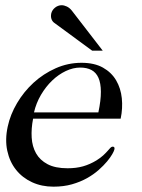

<svg xmlns="http://www.w3.org/2000/svg" viewBox="-20 -700 540 728"><path d="M105.5 -250Q98.1 -212.4 100.1 -178.5Q102.1 -144.5 116.7 -118.7Q131.3 -92.8 160.4 -77.4Q189.5 -62 236.3 -62Q268.6 -62 294.7 -69.3Q320.8 -76.7 345.7 -91.8Q361.3 -101.6 371.3 -110.8Q381.3 -120.1 387.7 -127.4Q394 -134.8 398.4 -139.4Q402.8 -144 407.2 -144Q416.5 -144 413.6 -132.8Q412.6 -127.9 405.8 -115.7Q398.9 -103.5 386 -87.9Q373 -72.3 354 -55.4Q335 -38.6 309.8 -24.4Q284.7 -10.3 252.9 -1.2Q221.2 7.8 182.6 7.8Q138.2 7.8 101.6 -9Q64.9 -25.9 40.8 -56.2Q16.6 -86.4 7.6 -128.4Q-1.5 -170.4 9.3 -220.2Q19 -265.6 44.7 -309.1Q70.3 -352.5 107.4 -386.5Q144.5 -420.4 191.2 -441.2Q237.8 -461.9 289.1 -461.9Q337.9 -461.9 370.4 -443.6Q402.8 -425.3 420.4 -395.3Q438 -365.2 441.9 -327.4Q445.8 -289.6 437.5 -250ZM353 -273.9Q362.8 -320.3 362.5 -352.5Q362.3 -384.8 353.3 -405Q344.2 -425.3 326.7 -434.6Q309.1 -443.8 284.2 -443.8Q257.3 -443.8 229.5 -430.7Q201.7 -417.5 177.7 -394.5Q153.8 -371.6 135.5 -340.6Q117.2 -309.6 108.9 -273.9ZM329.6 -507.8 186.5 -612.8Q178.7 -618.2 175.3 -627.4Q171.9 -636.7 174.3 -648.9Q175.8 -655.3 179.4 -660.9Q183.1 -666.5 188.5 -670.9Q193.8 -675.3 200.2 -677.7Q206.5 -680.2 213.4 -680.2Q223.1 -680.2 233.4 -675.3Q243.7 -670.4 252 -660.2L369.6 -507.8Z"/></svg>

Font: XB Zar
Style: Italic
Weight: 400
Italic angle: -12°
Designer: Behnam
Foundry: Irmug
Version: Version 8.005 2009